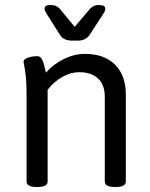

<svg xmlns="http://www.w3.org/2000/svg" viewBox="-20 -744 597 766"><path d="M319 -529Q396 -529 439 -486Q482 -443 482 -367V-20Q482 2 442 2H438Q398 2 398 -20V-359Q398 -405 371.5 -430.5Q345 -456 296 -456Q262 -456 228.5 -437Q195 -418 170 -386V-20Q170 2 130 2H126Q86 2 86 -20V-371Q86 -412 83 -439Q80 -466 77 -480Q74 -494 74 -497Q74 -504 80.5 -508.5Q87 -513 96 -515.5Q105 -518 114 -519Q123 -520 128 -520Q140 -520 146.5 -509Q153 -498 156.5 -482.5Q160 -467 163 -454Q194 -489 235.5 -509Q277 -529 319 -529ZM376 -724Q400 -724 400 -709Q400 -701 394 -692L337 -604Q329 -593 317.5 -587.5Q306 -582 291 -582H266Q251 -582 239 -587.5Q227 -593 220 -604L164 -692Q158 -702 158 -710Q158 -724 181 -724H183Q193 -724 201 -721Q209 -718 217 -711L278 -637L341 -711Q349 -718 356.5 -721Q364 -724 374 -724Z"/></svg>

Font: Asap VF Beta
Style: Regular
Weight: 400
Designer: Pablo Cosgaya
Foundry: Pablo Cosgaya
Version: Version 1.007